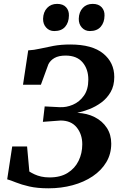

<svg xmlns="http://www.w3.org/2000/svg" viewBox="-20 -986 644 1014"><path d="M236 8.5Q177 8.5 134.8 -1.2Q92.5 -11 64.2 -22.5Q36 -34 18 -39L44.5 -212.5H123L135 -80Q148 -72 163 -65Q178 -58 197.5 -53.5Q217 -49 242 -49Q299 -49 337.2 -72.8Q375.5 -96.5 395 -136.5Q414.5 -176.5 414.5 -224Q414.5 -277 385 -313.2Q355.5 -349.5 300 -349.5L206.5 -342.5L216 -424L294.5 -420Q330 -418 365 -433Q400 -448 423.2 -480.8Q446.5 -513.5 446.5 -565.5Q446.5 -621 416 -656.8Q385.5 -692.5 326.5 -692.5Q290.5 -692.5 268.2 -680Q246 -667.5 235.5 -646.5L196 -538.5H101.5L129 -720Q159 -721.5 191.5 -729Q224 -736.5 263.2 -743.8Q302.5 -751 351 -751Q467 -751 525.2 -703.2Q583.5 -655.5 583.5 -579.5Q583.5 -533 564.2 -499.8Q545 -466.5 515 -444.5Q485 -422.5 451.2 -409.5Q417.5 -396.5 388 -390Q440 -388 480.5 -367.2Q521 -346.5 544.2 -310.8Q567.5 -275 567.5 -227.5Q567.5 -173 541.5 -129.5Q515.5 -86 469.5 -55Q423.5 -24 363.5 -7.8Q303.5 8.5 236 8.5ZM266.5 -822Q240.5 -822 223.8 -840.5Q207 -859 207.5 -887Q208.5 -922.5 228.8 -944Q249 -965.5 281.5 -965.5Q313 -965.5 329 -947.8Q345 -930 344 -903.5Q343.5 -867 324 -844.5Q304.5 -822 266.5 -822ZM454.5 -822Q429 -822 412.2 -840.5Q395.5 -859 396 -887Q397 -922.5 417 -944Q437 -965.5 469.5 -965.5Q500.5 -965.5 516.8 -947.8Q533 -930 532 -903.5Q531.5 -867 511.8 -844.5Q492 -822 454.5 -822Z"/></svg>

Font: Merriweather 20pt
Style: Bold Italic
Weight: 700
Italic angle: -7.8°
Version: Version 2.101